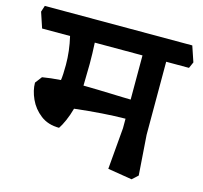

<svg xmlns="http://www.w3.org/2000/svg" viewBox="-124 -751 944 894"><g transform="rotate(15 348.0 -303.5)"><path d="M598.1 -184.1 611.8 8.8 584 34.2 466.8 15.1 483.9 -185.1V-231Q379.9 -230 240.2 -213.9Q231.4 -181.6 219.2 -153.8Q207 -126 195.8 -109.9Q142.6 -109.9 106.2 -137.9Q69.8 -166 51.5 -206.5Q33.2 -247.1 33.2 -284.2L58.1 -316.9Q98.1 -323.7 147 -327.1Q148.9 -338.4 149.9 -358.2Q150.9 -377.9 150.9 -400.9Q150.9 -467.8 134.8 -536.1H0L-24.9 -610.8L-15.1 -641.1H695.8L721.2 -565.9L708 -536.1H598.1ZM253.9 -536.1Q256.8 -486.3 256.8 -435.1Q256.8 -398.9 254.9 -329.1H263.2Q298.3 -329.1 442.9 -324.2L483.9 -323.2V-536.1Z"/></g></svg>

Font: Sura
Style: Bold
Weight: 700
Designer: Carolina Giovagnoli
Foundry: Huerta Tipografica
Version: Version 1.002;PS 001.002;hotconv 1.0.70;makeotf.lib2.5.58329